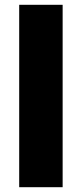

<svg xmlns="http://www.w3.org/2000/svg" viewBox="-20 -780 341 800"><path d="M241 0V-760H60V0Z"/></svg>

Font: Noto Sans Thai Looped SemiCondensed Black
Style: Regular
Weight: 900
Width: 4
Designer: Sasikarn Vongin, Ben Mitchell
Foundry: The Fontpad Ltd
Version: Version 1.001